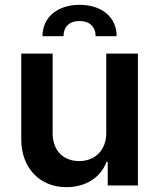

<svg xmlns="http://www.w3.org/2000/svg" viewBox="-20 -768 659 795"><path d="M420 -217C420 -147 374 -101 308 -101C240 -101 198 -147 198 -216V-546H68V-191C68 -74 143 7 255 7C335 7 397 -33 421 -98H426V0H551V-546H420ZM156 -618H243C243 -657 267 -681 310 -681C351 -681 376 -657 376 -618H463C463 -697 401 -748 310 -748C218 -748 156 -697 156 -618Z"/></svg>

Font: Wafeq Semi Bold
Style: Regular
Weight: 600
Designer: Rasmus Andersson & Azza Alameddine
Foundry: Google & TypeTogether
Version: Version 3.000;January 28, 2025;FontCreator 15.0.0.3014 64-bi